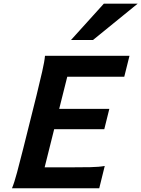

<svg xmlns="http://www.w3.org/2000/svg" viewBox="-20 -1003 753 1023"><path d="M562.5 -422.9 535.6 -314.5H268.6L217.8 -111.3H343.8Q414.1 -111.3 461.2 -112.3Q508.3 -113.3 538.1 -118.7L508.8 0H43.9Q56.2 -29.3 70.8 -84Q85.4 -138.7 103.5 -210.4L174.8 -495.6Q192.4 -567.4 204.8 -621.8Q217.3 -676.3 219.7 -705.6H669.9L642.1 -594.2H338.4L295.4 -422.9ZM713.4 -983.4 475.6 -790H358.4L533.2 -983.4Z"/></svg>

Font: Andika New Basic
Style: Bold Italic
Weight: 700
Italic angle: -14°
Designer: Victor Gaultney, Annie Olsen, Pablo Ugerman
Foundry: SIL International
Version: Version 5.500